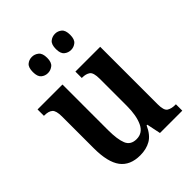

<svg xmlns="http://www.w3.org/2000/svg" viewBox="-214 -869 997 997"><g transform="rotate(-45 285.0 -370.0)"><path d="M230 10Q156 10 120.5 -37.5Q85 -85 85 -187V-420Q85 -463 70 -476Q55 -489 25 -489H21V-536H204V-202Q204 -133 218.5 -98Q233 -63 276 -63Q321 -63 341.5 -106.5Q362 -150 362 -221V-420Q362 -466 345.5 -477.5Q329 -489 303 -489H299V-536H481V-113Q481 -68 498.5 -57.5Q516 -47 542 -47H548V0H384L368 -77H363Q341 -28 308 -9Q275 10 230 10ZM363 -631Q342 -631 326 -644Q310 -657 310 -690Q310 -724 326 -737Q342 -750 363 -750Q383 -750 399 -737Q415 -724 415 -690Q415 -657 399 -644Q383 -631 363 -631ZM193 -631Q172 -631 156.5 -644Q141 -657 141 -690Q141 -724 156.5 -737Q172 -750 193 -750Q213 -750 229.5 -737Q246 -724 246 -690Q246 -657 229.5 -644Q213 -631 193 -631Z"/></g></svg>

Font: Noto Serif Khmer Condensed SemiBold
Style: Regular
Weight: 600
Width: 3
Designer: Danh Hong and the Monotype Design Team
Foundry: Monotype Imaging Inc.
Version: Version 2.004; ttfautohint (v1.8.4.7-5d5b)